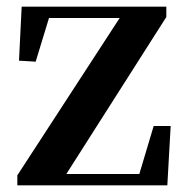

<svg xmlns="http://www.w3.org/2000/svg" viewBox="-20 -556 557 576"><path d="M32 0H482L492 -178H441L398 -34H179L479 -505V-536H45L37 -374L87 -371L127 -502H339L32 -30Z"/></svg>

Font: Noto Serif KR
Style: Bold
Weight: 700
Designer: Ryoko NISHIZUKA 西塚涼子 (kana & ideographs); Frank Grießhammer (Latin, Greek & Cyrillic); Wenlong ZHANG 张文龙 (bopomofo); San
Foundry: Adobe
Version: Version 2.001;hotconv 1.1.0;makeotfexe 2.6.0